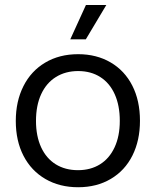

<svg xmlns="http://www.w3.org/2000/svg" viewBox="-20 -754 634 782"><path d="M44.3 -261.3Q44.3 -341.3 75.4 -403Q106.4 -464.7 164.1 -499Q221.7 -533.3 298.3 -533.3Q373 -533.3 430.3 -499.9Q487.6 -466.6 518.9 -405.2Q550.1 -343.9 550.1 -262Q550.1 -182 519.4 -120.6Q488.7 -59.3 431.4 -25.4Q374.1 8.6 298.3 8.6Q222.9 8.6 165.2 -24.8Q107.6 -58.1 75.9 -119.1Q44.3 -180.1 44.3 -261.3ZM467.9 -262Q467.9 -324.1 447.4 -369.9Q426.9 -415.7 388.6 -440.1Q350.3 -464.6 298.3 -464.6Q247 -464.6 208 -440.5Q169 -416.4 147.8 -370.6Q126.6 -324.9 126.6 -261.3Q126.6 -199.9 147.4 -154.4Q168.3 -109 206.9 -84.9Q245.6 -60.9 297.6 -60.9Q348.9 -60.9 387.1 -84.6Q425.4 -108.3 446.6 -153.7Q467.9 -199.1 467.9 -262ZM330 -733.6H413L329.6 -593.9H266.3Z"/></svg>

Font: Mona Sans VF XLt
Style: Regular
Weight: 200
Designer: Deni Anggara
Foundry: GitHub
Version: Version 2.000;Glyphs 3.2.3 (3260)